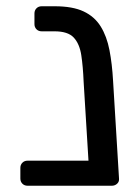

<svg xmlns="http://www.w3.org/2000/svg" viewBox="-20 -593 447 613"><path d="M68 0Q58 0 51.5 -6.5Q45 -13 45 -23V-57Q45 -67 51.5 -73.5Q58 -80 68 -80H350V-19Q350 -9 343.5 -4.5Q337 0 327 0ZM289 0Q279 0 273.5 -6.5Q268 -13 266 -23L247 -332Q245 -381 239.5 -417Q234 -453 215.5 -473Q197 -493 154 -493H113Q103 -493 96.5 -499.5Q90 -506 90 -516V-550Q90 -560 96.5 -566.5Q103 -573 113 -573H155Q212 -573 247 -556.5Q282 -540 301.5 -508.5Q321 -477 329.5 -433Q338 -389 341 -335L360 -23Q361 -13 354 -6.5Q347 0 337 0Z"/></svg>

Font: RubikRegular
Style: Regular
Weight: 400
Designer: Hubert and Fischer
Foundry: Hubert and Fischer
Version: Version 2.300;gftools[0.9.30]